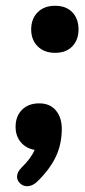

<svg xmlns="http://www.w3.org/2000/svg" viewBox="-20 -611 296 665"><path d="M74 34Q60 34 49.5 24Q39 14 39 1Q39 -15 55 -31Q88 -63 100 -92Q70 -97 52 -118.5Q34 -140 34 -172Q34 -208 56 -230.5Q78 -253 116 -253Q153 -253 173.5 -228.5Q194 -204 194 -165Q194 -112 173.5 -68.5Q153 -25 109 18Q92 34 74 34ZM88 -509Q88 -546 110.5 -568.5Q133 -591 171 -591Q209 -591 230.5 -568.5Q252 -546 252 -509Q252 -473 230.5 -450.5Q209 -428 171 -428Q133 -428 110.5 -450.5Q88 -473 88 -509Z"/></svg>

Font: SN Pro Bold
Style: Bold Italic
Weight: 700
Italic angle: -9°
Designer: Tobias Whetton
Foundry: Supernotes
Version: Version 1.003